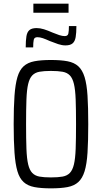

<svg xmlns="http://www.w3.org/2000/svg" viewBox="-20 -1025 560 1053"><path d="M259 8Q205 8 168.5 1Q132 -6 109.5 -26.5Q87 -47 75.5 -86Q64 -125 59.5 -188Q55 -251 55 -344Q55 -437 59.5 -500Q64 -563 75.5 -602Q87 -641 109.5 -661.5Q132 -682 168.5 -689Q205 -696 259 -696Q314 -696 350.5 -689Q387 -682 409.5 -661.5Q432 -641 444 -602Q456 -563 460 -500Q464 -437 464 -344Q464 -251 460 -188Q456 -125 444 -86Q432 -47 409.5 -26.5Q387 -6 350.5 1Q314 8 259 8ZM259 -52Q298 -52 323 -56.5Q348 -61 363 -76.5Q378 -92 385.5 -123.5Q393 -155 395 -208.5Q397 -262 397 -344Q397 -426 395 -479.5Q393 -533 385.5 -564.5Q378 -596 363 -611.5Q348 -627 323 -631.5Q298 -636 259 -636Q221 -636 196.5 -631.5Q172 -627 157 -611.5Q142 -596 134.5 -564.5Q127 -533 125 -479.5Q123 -426 123 -344Q123 -262 125 -208.5Q127 -155 134.5 -123.5Q142 -92 157 -76.5Q172 -61 196.5 -56.5Q221 -52 259 -52ZM121 -765Q121 -803 125 -826.5Q129 -850 142 -860.5Q155 -871 181 -871Q200 -871 221 -864.5Q242 -858 269 -846Q288 -838 305 -832.5Q322 -827 335 -827Q352 -827 355 -841.5Q358 -856 358 -882H399Q399 -845 395 -821.5Q391 -798 378 -787Q365 -776 339 -776Q320 -776 299 -783Q278 -790 253 -800Q231 -810 215 -815.5Q199 -821 185 -821Q168 -821 165 -806.5Q162 -792 162 -765ZM163 -955V-1005H356V-955Z"/></svg>

Font: Saira Condensed
Style: Regular
Weight: 400
Width: 3
Designer: Hector Gatti with collaboration of the Omnibus-Type team
Foundry: Omnibus-Type
Version: Version 1.101